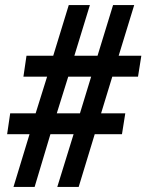

<svg xmlns="http://www.w3.org/2000/svg" viewBox="-20 -734 575 754"><path d="M33 0 96 -207H8L20 -289H120L165 -433H72L84 -515H189L250 -714H333L272 -515H363L424 -714H507L446 -515H535L522 -433H421L377 -289H472L459 -207H352L289 0H205L269 -207H178L116 0ZM203 -289H294L338 -433H248Z"/></svg>

Font: Noto Sans Condensed SemiBold
Style: Italic
Weight: 600
Width: 3
Italic angle: -12°
Designer: Monotype Design Team
Foundry: Monotype Imaging Inc.
Version: Version 2.013; ttfautohint (v1.8.4.7-5d5b)